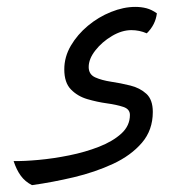

<svg xmlns="http://www.w3.org/2000/svg" viewBox="-20 -355 509 557"><path d="M72.8 182.1Q52.7 171.9 40.3 154.8Q27.8 137.7 19.5 112.3Q49.3 112.8 92 108.9Q134.8 105 180.9 95.7Q227.1 86.4 267.1 70.8Q307.1 55.2 332 32.5Q356.9 9.8 356.9 -21.5Q356.9 -38.6 337.6 -44.9Q318.4 -51.3 290 -55.2Q261.7 -59.1 233.4 -67.4Q205.1 -75.7 185.8 -95.5Q166.5 -115.2 166.5 -153.8Q166.5 -189.9 185.5 -222.4Q204.6 -254.9 235.1 -280.3Q265.6 -305.7 302 -320.3Q338.4 -335 372.6 -335Q389.6 -335 404.8 -331.1Q419.9 -327.1 435.1 -316.4Q431.2 -283.2 405.8 -258.3Q384.3 -267.6 361.3 -267.6Q333.5 -267.6 304.7 -250.5Q275.9 -233.4 256.6 -208.7Q237.3 -184.1 237.3 -160.6Q237.3 -139.2 256.1 -130.6Q274.9 -122.1 302.5 -117.9Q330.1 -113.8 357.9 -106.9Q385.7 -100.1 404.5 -83Q423.3 -65.9 423.3 -30.3Q423.3 22.5 391.6 59.3Q359.9 96.2 307.9 120.4Q255.9 144.5 194.1 159.2Q132.3 173.8 72.8 182.1Z"/></svg>

Font: Harmattan
Style: Regular
Weight: 400
Designer: George W. Nuss III and SIL International
Foundry: SIL International
Version: Version 4.000